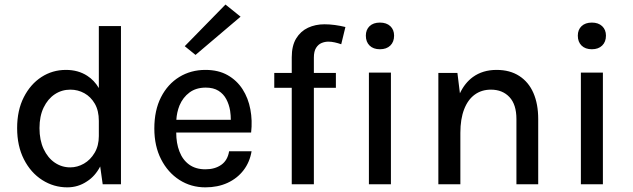

<svg xmlns="http://www.w3.org/2000/svg" viewBox="-20 -812 2788 846"><path d="M415.5 -424V-697H513V0H432.5L421.5 -78.5Q399 -35.5 363.5 -13Q324.5 13.5 276.5 13.5Q216.5 13.5 166 -18.8Q115.5 -51 85.5 -109.8Q55.5 -168.5 55.5 -247.5Q55.5 -326 84.8 -383.5Q114 -441 162.5 -472.5Q211 -504 270.5 -504Q324.5 -504 364.5 -478Q395.5 -458 415.5 -424ZM415.5 -279.5Q415.5 -324.5 397.8 -355Q380 -385.5 351.8 -401.2Q323.5 -417 290 -417Q252 -417 221.2 -396.5Q190.5 -376 172.2 -338Q154 -300 154 -247.5Q154 -194.5 172.2 -155.5Q190.5 -116.5 221.2 -95.5Q252 -74.5 289.5 -74.5Q321 -74.5 349.8 -91Q378.5 -107.5 397 -138.8Q415.5 -170 415.5 -212.5Z M660 0ZM997 -284Q997 -303.5 994 -324Q989.5 -351.5 977.2 -374.8Q965 -398 942.8 -412Q920.5 -426 886.5 -426Q844 -426 815 -404.5Q786 -383 771 -347.5Q759 -317.5 757 -284ZM756.5 -228Q756.5 -181 770.5 -145Q784.5 -108 813.2 -87Q842 -66 885 -66Q927 -66 955 -85.8Q983 -105.5 989.5 -145.5H1088.5Q1080.5 -97.5 1053 -61.8Q1025.5 -26 982.5 -6.2Q939.5 13.5 885 13.5Q821.5 13.5 770.5 -19.2Q719.5 -52 689.8 -110.2Q660 -168.5 660 -245.5Q660 -326 689.5 -383.8Q719 -441.5 770 -472.8Q821 -504 885 -504Q942 -504 982.8 -481Q1023.5 -458 1048.8 -418.8Q1074 -379.5 1083.2 -330Q1092.5 -280.5 1086.5 -228ZM841.5 -570 794 -608.5 973.5 -792 1040 -738.5Z M1605.5 0V-492H1702.5V0ZM1265.5 -425H1188.5V-490.5H1265.5V-559.5Q1265.5 -610.5 1285 -642.5Q1304.5 -674.5 1337.2 -689.8Q1370 -705 1409.5 -705Q1432 -705 1455.8 -701.8Q1479.5 -698.5 1502 -693L1483.5 -617Q1469.5 -622 1455 -625.2Q1440.5 -628.5 1427 -628.5Q1411.5 -628.5 1397 -622.5Q1382.5 -616.5 1372.8 -601.2Q1363 -586 1363 -558V-490.5H1460V-425H1363V0H1265.5ZM1654 -595Q1625 -595 1608.5 -611.2Q1592 -627.5 1592 -655Q1592 -681 1608.5 -696.8Q1625 -712.5 1654 -712.5Q1683 -712.5 1699.8 -696.8Q1716.5 -681 1716.5 -655Q1716.5 -627.5 1699.8 -611.2Q1683 -595 1654 -595Z M2008.5 -226.5V0H1911.5V-490.5H1995.5L2006.5 -401Q2028 -446.5 2063.5 -472.5Q2107 -504 2168 -504Q2227 -504 2268.2 -477.2Q2309.5 -450.5 2330.5 -402Q2351.5 -353.5 2351.5 -287.5V0H2255.5V-287.5Q2255.5 -351.5 2224.8 -384.2Q2194 -417 2143 -417Q2102 -417 2071.8 -395Q2041.5 -373 2025 -330.2Q2008.5 -287.5 2008.5 -226.5Z M2539.5 0V-492H2636.5V0ZM2588 -595Q2559 -595 2542.5 -611.2Q2526 -627.5 2526 -655Q2526 -681 2542.5 -696.8Q2559 -712.5 2588 -712.5Q2616.5 -712.5 2633.2 -696.8Q2650 -681 2650 -655Q2650 -627.5 2633.2 -611.2Q2616.5 -595 2588 -595Z"/></svg>

Font: Betinya Sans Medium
Style: Regular
Weight: 500
Designer: Jonathan Pinhorn
Version: Version 2.001;December 9, 2019;FontCreator 12.0.0.2547 64-bi